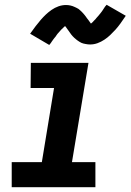

<svg xmlns="http://www.w3.org/2000/svg" viewBox="-20 -783 546 803"><path d="M29 0V-105H155L206 -415H108L109 -520H350L281 -105H379V0ZM186 -595 106 -642Q118 -659 129 -673.5Q140 -688 150.5 -700Q161 -712 171.5 -722Q182 -732 195.5 -741.5Q209 -751 224.5 -756.5Q240 -762 256 -762Q261 -762 265.5 -761.5Q270 -761 274.5 -760Q279 -759 283.5 -757.5Q288 -756 292 -754Q296 -752 300.5 -750Q305 -748 308.5 -745.5Q312 -743 315 -740Q318 -737 322 -733.5Q326 -730 328.5 -726.5Q331 -723 334 -720Q337 -717 339 -713.5Q341 -710 343.5 -707Q346 -704 349.5 -699.5Q353 -695 355.5 -691Q358 -687 360.5 -684Q363 -681 363 -679H354Q353 -679 353 -680L357 -682Q360 -684 363 -686.5Q366 -689 368.5 -691.5Q371 -694 372.5 -696Q374 -698 376 -699.5Q378 -701 379.5 -703Q381 -705 383 -707.5Q385 -710 387 -712Q389 -714 391.5 -717Q394 -720 396 -722.5Q398 -725 400.5 -728Q403 -731 405.5 -734.5Q408 -738 410 -741Q412 -744 414.5 -748Q417 -752 419.5 -755.5Q422 -759 426 -763L506 -717Q494 -699 483.5 -684.5Q473 -670 462.5 -658.5Q452 -647 441 -636.5Q430 -626 416.5 -617Q403 -608 388 -602.5Q373 -597 357 -597Q352 -597 347.5 -597.5Q343 -598 338 -599Q333 -600 328.5 -601Q324 -602 320 -604Q316 -606 312 -608.5Q308 -611 304.5 -613.5Q301 -616 298 -618.5Q295 -621 291 -624.5Q287 -628 284 -631.5Q281 -635 278 -638.5Q275 -642 273 -645.5Q271 -649 268.5 -652Q266 -655 263 -659.5Q260 -664 257 -668Q254 -672 251.5 -675Q249 -678 249 -680Q250 -680 252.5 -679.5Q255 -679 257 -679H259Q259 -678 255.5 -676Q252 -674 249 -671.5Q246 -669 244 -666.5Q242 -664 240 -662.5Q238 -661 236 -659Q234 -657 232.5 -655Q231 -653 229 -651Q227 -649 225 -646.5Q223 -644 220.5 -641.5Q218 -639 216.5 -636Q215 -633 212.5 -630Q210 -627 207.5 -624Q205 -621 202.5 -617.5Q200 -614 197.5 -610.5Q195 -607 192.5 -603Q190 -599 186 -595Z"/></svg>

Font: Iosevka Term Curly XBd Obl
Style: Regular
Weight: 800
Italic angle: -9°
Designer: Belleve Invis
Foundry: Belleve Invis
Version: Version 32.3.0